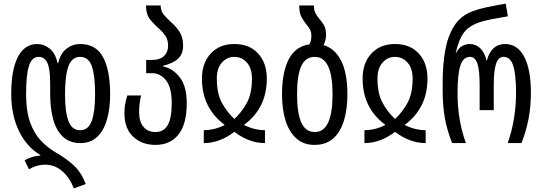

<svg xmlns="http://www.w3.org/2000/svg" viewBox="-20 -790 2993 1060"><path d="M388 250Q363 188 322 153.5Q281 119 229 119Q208 119 185.5 125Q163 131 140 145L116 95Q132 85 155.5 77.5Q179 70 203 69V66Q127 21 84.5 -67Q42 -155 42 -271Q42 -405 79 -476Q116 -547 185 -547Q223 -547 254.5 -521.5Q286 -496 298 -441H301Q314 -496 347.5 -521.5Q381 -547 422 -547Q510 -547 549 -474.5Q588 -402 588 -269Q588 -190 570.5 -129.5Q553 -69 516.5 -34.5Q480 0 424 0Q365 0 328 -34.5Q291 -69 274 -130Q257 -191 257 -269V-327Q257 -412 241 -444Q225 -476 193 -476Q156 -476 140 -426.5Q124 -377 124 -271Q124 -177 146 -115.5Q168 -54 204 -15.5Q240 23 282 48Q342 82 385.5 121.5Q429 161 453 226ZM422 -71Q468 -71 486.5 -122.5Q505 -174 505 -269Q505 -373 487 -424.5Q469 -476 422 -476Q377 -476 358 -424.5Q339 -373 339 -269Q339 -172 358 -121.5Q377 -71 422 -71Z M839 10Q764 10 715.5 -35Q667 -80 667 -165Q667 -194 671 -215Q675 -236 683 -263H759Q748 -218 748 -170Q748 -119 772 -90Q796 -61 839 -61Q883 -61 905.5 -98.5Q928 -136 928 -221Q928 -306 897 -346Q866 -386 819 -386H787V-459H816Q864 -459 886 -481Q908 -503 908 -537Q908 -570 893.5 -591.5Q879 -613 859 -631Q831 -655 808.5 -683Q786 -711 786 -760H867Q867 -730 884 -709.5Q901 -689 926 -666Q952 -644 971.5 -614Q991 -584 991 -537Q991 -492 963 -466Q935 -440 881 -427V-423Q935 -412 973 -362.5Q1011 -313 1011 -221Q1011 -104 965 -47Q919 10 839 10Z M1105 0V-71Q1130 -71 1157.5 -77Q1185 -83 1219 -99V-102Q1159 -146 1127 -209.5Q1095 -273 1095 -357Q1095 -442 1143.5 -494.5Q1192 -547 1274 -547Q1357 -547 1405 -494.5Q1453 -442 1453 -357Q1453 -273 1421 -209.5Q1389 -146 1329 -102V-99Q1363 -83 1390.5 -77Q1418 -71 1443 -71V0Q1356 0 1274 -62Q1192 0 1105 0ZM1274 -133Q1315 -171 1343 -222.5Q1371 -274 1371 -356Q1371 -413 1343 -444.5Q1315 -476 1274 -476Q1233 -476 1205 -444.5Q1177 -413 1177 -356Q1177 -274 1205 -222.5Q1233 -171 1274 -133Z M1766 -541Q1829 -523 1863.5 -454.5Q1898 -386 1898 -269Q1898 -186 1878.5 -123Q1859 -60 1819 -25Q1779 10 1716 10Q1657 10 1617 -25Q1577 -60 1557 -122.5Q1537 -185 1537 -269Q1537 -391 1574 -462.5Q1611 -534 1688 -545Q1699 -564 1699 -591Q1699 -614 1690.5 -628.5Q1682 -643 1671 -656Q1657 -673 1644.5 -695.5Q1632 -718 1632 -760H1713Q1713 -734 1721.5 -717.5Q1730 -701 1743 -686Q1757 -670 1768.5 -651Q1780 -632 1780 -598Q1780 -566 1766 -541ZM1718 -61Q1816 -61 1816 -269Q1816 -476 1718 -476Q1666 -476 1643 -424.5Q1620 -373 1620 -269Q1620 -166 1643.5 -113.5Q1667 -61 1718 -61Z M1992 0V-71Q2017 -71 2044.5 -77Q2072 -83 2106 -99V-102Q2046 -146 2014 -209.5Q1982 -273 1982 -357Q1982 -442 2030.5 -494.5Q2079 -547 2161 -547Q2244 -547 2292 -494.5Q2340 -442 2340 -357Q2340 -273 2308 -209.5Q2276 -146 2216 -102V-99Q2250 -83 2277.5 -77Q2305 -71 2330 -71V0Q2243 0 2161 -62Q2079 0 1992 0ZM2161 -133Q2202 -171 2230 -222.5Q2258 -274 2258 -356Q2258 -413 2230 -444.5Q2202 -476 2161 -476Q2120 -476 2092 -444.5Q2064 -413 2064 -356Q2064 -274 2092 -222.5Q2120 -171 2161 -133Z M2476 0Q2448 -71 2436 -138.5Q2424 -206 2424 -285V-342Q2424 -431 2437.5 -509.5Q2451 -588 2487 -646Q2523 -704 2592 -729Q2624 -741 2669 -750.5Q2714 -760 2772 -770L2784 -700Q2736 -692 2692 -683.5Q2648 -675 2619 -664Q2567 -645 2540 -608.5Q2513 -572 2496 -498H2498Q2515 -529 2535 -538Q2555 -547 2574 -547Q2607 -547 2631.5 -523.5Q2656 -500 2666 -456H2668Q2679 -500 2704.5 -523.5Q2730 -547 2768 -547Q2837 -547 2874 -477Q2911 -407 2911 -277Q2911 -204 2898.5 -136.5Q2886 -69 2859 0H2783Q2806 -65 2817.5 -135.5Q2829 -206 2829 -277Q2829 -378 2813.5 -427Q2798 -476 2760 -476Q2732 -476 2719 -439Q2706 -402 2706 -322V-182H2628V-322Q2628 -402 2615.5 -439Q2603 -476 2575 -476Q2537 -476 2521.5 -427.5Q2506 -379 2506 -276Q2506 -128 2552 0Z"/></svg>

Font: Noto Sans Georgian ExtraCondensed
Style: Regular
Weight: 400
Width: 2
Designer: Monotype Design Team, Akaki Razmadze
Foundry: Google LLC
Version: Version 2.005; ttfautohint (v1.8.4.7-5d5b)